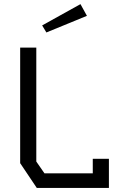

<svg xmlns="http://www.w3.org/2000/svg" viewBox="-20 -932 640 952"><path d="M80 -696V-123L162.5 0H520V-144.5H440V-72.5H200.5L160 -131V-696ZM379 -911.5 189 -806 210 -771 411 -853.5Z"/></svg>

Font: Kode Mono
Style: Regular
Weight: 400
Monospace: yes
Designer: Isa Ozler
Foundry: Kadena LLC
Version: Version 1.000;gftools[0.9.28]